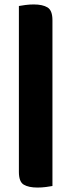

<svg xmlns="http://www.w3.org/2000/svg" viewBox="-20 -703 321 864"><path d="M216 134Q206 136 187 138.5Q168 141 149 141Q109 141 87 128Q65 115 65 71V-676Q75 -678 94 -680.5Q113 -683 132 -683Q172 -683 194 -669.5Q216 -656 216 -612Z"/></svg>

Font: Baloo Cyrillic
Style: Regular
Weight: 400
Designer: Ek Type, Denis Ignatov
Foundry: Ek Type
Version: Version 1.50 July 26, 2019